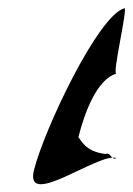

<svg xmlns="http://www.w3.org/2000/svg" viewBox="-20 -559 332 480"><path d="M65 -134C40 -34 226 -178 271 -164C259 -156 256 -180 245 -174C192 -179 181 -212 176 -216C190 -272 221 -362 272 -375C257 -363 303 -550 290 -538C224 -518 90 -234 65 -134Z"/></svg>

Font: Interstorm
Style: Obl
Weight: 400
Version: Version 0.7